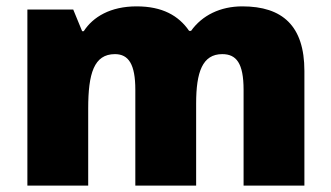

<svg xmlns="http://www.w3.org/2000/svg" viewBox="-20 -583 1040 603"><path d="M741 -563C672 -563 615 -535 580 -486H574C541 -534 490 -563 409 -563C327 -563 272 -530 243 -485H238L210 -553H66V0H257V-242C257 -352 275 -413 341 -413C384 -413 405 -381 405 -301V0H596V-258C596 -357 616 -413 678 -413C722 -413 745 -385 745 -301V0H936V-360C936 -502 867 -563 741 -563Z"/></svg>

Font: Noto Sans Bengali Black
Style: Regular
Weight: 900
Designer: Jelle Bosma - Monotype Design Team
Foundry: Monotype Imaging Inc.
Version: Version 2.003